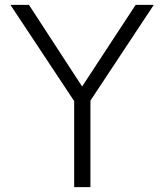

<svg xmlns="http://www.w3.org/2000/svg" viewBox="-20 -770 676 790"><path d="M352.1 -356V0H285.2V-354L22.9 -750H99.1L317.9 -414.1L538.1 -750H612.8Z"/></svg>

Font: Oakes Grotesk
Style: Light
Weight: 300
Designer: Samuel Oakes
Foundry: Samuel Oakes
Version: Version 1.0 | wf-rip DC20170320